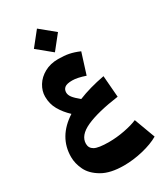

<svg xmlns="http://www.w3.org/2000/svg" viewBox="-271 -874 1159 1351"><g transform="rotate(-30 308.5 -198.5)"><path d="M606 303Q553 334 474 353Q395 372 319 372Q209 372 143 333.5Q77 295 51 241Q25 187 25 134Q25 -29 179 -128Q134 -170 106.5 -218Q79 -266 79 -325Q79 -371 105 -413.5Q131 -456 179 -482.5Q227 -509 290 -509Q340 -509 377.5 -501.5Q415 -494 459 -475L406 -307Q342 -329 301 -329Q257 -329 239.5 -315Q222 -301 222 -276Q222 -256 237.5 -235.5Q253 -215 291 -184Q384 -222 507 -245L521 -70Q347 -46 254.5 -4Q162 38 162 106Q162 141 193 158.5Q224 176 311 176Q372 176 437 163.5Q502 151 543 133ZM179 -656 269 -769 385 -674 295 -561Z"/></g></svg>

Font: FiraGO Heavy
Style: Italic
Weight: 900
Italic angle: -8°
Designer: bBox Type GmbH
Foundry: bBox Type GmbH
Version: Version 1.001